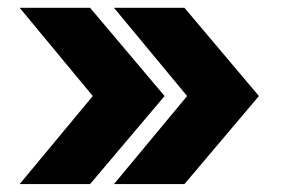

<svg xmlns="http://www.w3.org/2000/svg" viewBox="-20 -541 720 491"><path d="M30.3 -70.3 217.3 -295.4 30.3 -521H210.4L400.9 -295.4L210.4 -70.3ZM271.5 -70.3 458.5 -295.4 271.5 -521H451.7L642.1 -295.4L451.7 -70.3Z"/></svg>

Font: Inter 20pt ExtraBold
Style: Regular
Weight: 800
Version: Version 4.001;git-66647c0bb